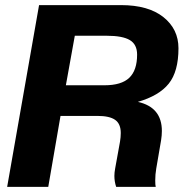

<svg xmlns="http://www.w3.org/2000/svg" viewBox="-20 -732 719 752"><path d="M679 -543Q679 -452 641 -404.5Q603 -357 520 -333Q614 -312 614 -219Q614 -202 611 -183L592 -72Q588 -49 588 -25Q588 -7 590 0H435Q428 -21 428 -43Q428 -56 431 -72L450 -177Q453 -195 453 -211Q453 -247 431 -262.5Q409 -278 362 -278H217L169 0H8L133 -712H454Q561 -712 620 -665Q679 -618 679 -543ZM517 -518Q517 -558 488.5 -575Q460 -592 398 -592H273L238 -398H389Q456 -398 486.5 -427.5Q517 -457 517 -518Z"/></svg>

Font: Creato Display ExtraBold
Style: Italic
Weight: 800
Italic angle: -10°
Version: Version 1.000